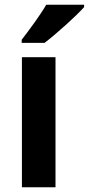

<svg xmlns="http://www.w3.org/2000/svg" viewBox="-20 -879 373 806"><path d="M333 -849V-859H174C148 -814 104 -755 71 -712V-699H167C217 -737 300 -812 333 -849ZM213 -93V-639H72V-93Z"/></svg>

Font: Noto Sans Kannada UI SemiCondensed
Style: Bold
Weight: 700
Width: 4
Designer: Jelle Bosma - Monotype Design Team
Foundry: Monotype Imaging Inc.
Version: Version 2.005